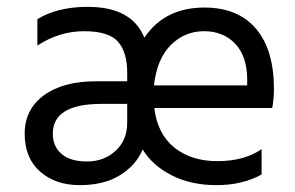

<svg xmlns="http://www.w3.org/2000/svg" viewBox="-20 -535 859 560"><path d="M429 -286H701V-306Q700 -372 665.5 -408Q631 -444 575 -444Q519 -444 478.5 -404Q438 -364 429 -286ZM134 -145Q134 -108 159.5 -86Q185 -64 234 -64Q283 -64 317 -95Q351 -126 351 -177V-232H276Q134 -232 134 -145ZM261 -298H351V-323Q351 -383 324 -413.5Q297 -444 225 -444Q153 -444 89 -402V-479Q147 -515 236 -515Q365 -515 401 -425Q460 -513 576 -513Q674 -513 726.5 -451.5Q779 -390 779 -275Q779 -247 774 -220H430Q439 -145 488 -105Q537 -65 614.5 -65Q692 -65 743 -100V-26Q686 5 612 5Q538 5 482 -23Q426 -51 396 -99Q377 -53 330 -24Q283 5 212.5 5Q142 5 97 -34.5Q52 -74 52 -145Q52 -216 108 -257Q164 -298 261 -298Z"/></svg>

Font: Hind Colombo
Style: Regular
Weight: 400
Designer: Jyotish Sonowal, Aditi Pimprikar
Foundry: Indian Type Foundry
Version: Version 1.000;PS 1.0;hotconv 1.0.86;makeotf.lib2.5.63406; tt